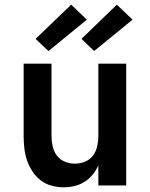

<svg xmlns="http://www.w3.org/2000/svg" viewBox="-20 -792 640 820"><path d="M252 8Q226 8 200 1Q174 -6 153.5 -22Q133 -38 118.5 -60Q104 -82 95.5 -107Q87 -132 84 -158Q81 -184 81 -210V-520H200V-210Q200 -188 205 -166.5Q210 -145 223 -127.5Q236 -110 257 -101.5Q278 -93 300 -93Q322 -93 343 -101.5Q364 -110 377 -127.5Q390 -145 395 -166.5Q400 -188 400 -210V-520H519V0H400V-86Q391 -65 376 -46.5Q361 -28 341 -15.5Q321 -3 298 2.5Q275 8 252 8ZM382 -574 328 -626 479 -772 546 -708ZM187 -574 132 -626 284 -772 351 -708Z"/></svg>

Font: R Plex Mono
Style: Bold
Weight: 700
Monospace: yes
Designer: Belleve Invis
Foundry: Belleve Invis
Version: Version 31.8.0